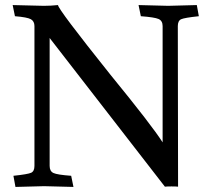

<svg xmlns="http://www.w3.org/2000/svg" viewBox="-20 -734 835 758"><path d="M644 -711 757 -714 765 -670Q708 -664 695 -658Q682 -652 682 -631L683 3Q676 2 657 2Q638 2 631 3L176 -584V-79Q176 -58 191 -51Q206 -44 261 -40L270 4L154 1L41 4L33 -40Q90 -46 103 -52Q116 -58 116 -79V-631Q116 -650 102 -658Q88 -666 39 -670L30 -714L153 -711Q180 -711 209 -714Q209 -698 416 -439Q581 -237 622 -172V-631Q622 -652 606 -659Q590 -666 536 -670L527 -714Z"/></svg>

Font: Lusitana
Style: Regular
Weight: 400
Designer: Ana Paula Megda
Foundry: Ana Paula Megda
Version: Version 1.001; ttfautohint (v1.4.1)